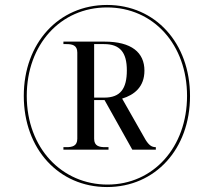

<svg xmlns="http://www.w3.org/2000/svg" viewBox="-20 -745 825 775"><path d="M412 10C607 10 747 -144 747 -357C747 -571 607 -725 412 -725C216 -725 76 -570 76 -358C76 -144 217 10 412 10ZM414 0C231 0 88 -146 88 -358C88 -565 224 -715 412 -715C600 -715 735 -564 735 -358C735 -151 599 0 414 0ZM236 -141H418V-151H405C381 -151 360 -155 360 -185V-341H402L514 -141H609V-151C593 -151 582 -158 568 -180L473 -347C522 -362 563 -394 563 -460C563 -533 511 -577 402 -577H236V-567H248C271 -567 292 -563 292 -533V-185C292 -155 271 -151 248 -151H236ZM401 -351H360V-567H400C464 -567 492 -534 492 -461C492 -387 466 -351 401 -351Z"/></svg>

Font: Noto Serif Display SemiCondensed SemiBold
Style: Italic
Weight: 600
Width: 4
Italic angle: -12°
Designer: Monotype Design Team
Foundry: Monotype Imaging Inc.
Version: Version 2.009